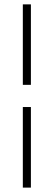

<svg xmlns="http://www.w3.org/2000/svg" viewBox="-20 -731 248 883"><path d="M122.1 -340.8H85V-710.9H122.1ZM85 131.8V-238.8H122.1V131.8Z"/></svg>

Font: Robert Sans ExtraLight
Style: Regular
Weight: 250
Designer: Christian Robertson (extended by Adam Twardoch)
Foundry: Google
Version: Version 12.135;April 2, 2019;FontCreator 11.5.0.2425 64-bit;